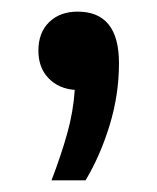

<svg xmlns="http://www.w3.org/2000/svg" viewBox="-20 -148 270 330"><path d="M68.5 162Q85 119 95.5 81.5Q106 44 108.5 6.5Q81 4.5 63.5 -13.5Q46 -31.5 46 -61Q46 -92 64.5 -110Q83 -128 113.5 -128Q184.5 -128 184.5 -39.5Q184.5 14.5 168.5 67Q152.5 119.5 127 162Z"/></svg>

Font: Encode Sans SemiCondensed SemiCondensed Medium
Style: Regular
Weight: 500
Width: 4
Designer: Multiple Designers
Foundry: Impallari Type
Version: Version 3.000; ttfautohint (v1.8.3) -l 8 -r 50 -G 200 -x 14 